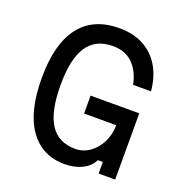

<svg xmlns="http://www.w3.org/2000/svg" viewBox="-145 -945 1041 1090"><g transform="rotate(20 375.0 -400.0)"><path d="M362 16Q226 16 150 -90.5Q74 -197 74 -400Q74 -606 155 -711Q236 -816 393 -816Q478 -816 540 -782.5Q602 -749 638.5 -687.5Q675 -626 683 -540H575Q559 -618 513.5 -663Q468 -708 393 -708Q289 -708 238.5 -632.5Q188 -557 188 -400Q188 -240 237.5 -163Q287 -86 390 -86Q437 -86 476.5 -114Q516 -142 539.5 -189Q563 -236 563 -292H369V-400H663V0H563V-70H533Q514 -30 468.5 -7Q423 16 362 16Z"/></g></svg>

Font: Martian Mono SemiExpanded
Style: Regular
Weight: 400
Width: 6
Monospace: yes
Designer: Roman Shamin
Foundry: Evil Martians
Version: Version 1.000